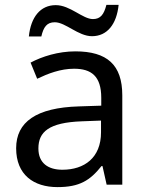

<svg xmlns="http://www.w3.org/2000/svg" viewBox="-20 -755 601 785"><path d="M98 -606H149C158 -645 172 -664 204 -664C248 -664 300 -607 356 -607C419 -607 457 -657 465 -735H415C405 -696 391 -677 360 -677C318 -677 267 -734 208 -734C145 -734 106 -685 98 -606ZM288 -545C218 -545 152 -524 105 -499L132 -433C176 -454 227 -474 283 -474C353 -474 394 -444 394 -355V-323L303 -320C128 -315 46 -256 46 -149C46 -40 118 10 215 10C305 10 348 -17 395 -76H399L416 0H480V-365C480 -490 418 -545 288 -545ZM314 -259 393 -262V-214C393 -110 325 -61 235 -61C177 -61 137 -88 137 -148C137 -216 180 -254 314 -259Z"/></svg>

Font: Noto Sans Mahajani
Style: Regular
Weight: 400
Designer: Monotype Design Team
Foundry: Monotype Imaging Inc.
Version: Version 2.003